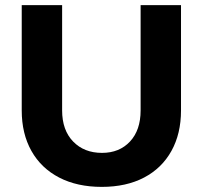

<svg xmlns="http://www.w3.org/2000/svg" viewBox="-20 -720 793 751"><path d="M223 -288Q223 -211 266 -166.5Q309 -122 379 -122Q447 -122 488.5 -166.5Q530 -211 530 -288V-700H688V-288Q688 -197 650.5 -129.5Q613 -62 543.5 -25.5Q474 11 378 11Q282 11 211.5 -25.5Q141 -62 103 -129.5Q65 -197 65 -288V-700H223Z"/></svg>

Font: Alexandria SemiBold
Style: Regular
Weight: 600
Designer: Mohamed Gaber
Foundry: Kief Type Foundry
Version: Version 5.100